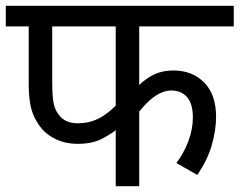

<svg xmlns="http://www.w3.org/2000/svg" viewBox="-20 -642 826 662"><path d="M460 -551V-313L442 -330Q470 -363 503 -381Q536 -399 578 -399Q643 -399 684 -357.5Q725 -316 725 -239Q725 -193 710 -141Q695 -89 660 -39L588 -80Q613 -112 629 -154Q645 -196 645 -237Q645 -284 625 -307Q605 -330 570 -330Q550 -330 528 -318.5Q506 -307 484 -284.5Q462 -262 440 -230L460 -293V0H379V-229L395 -206Q370 -184 334.5 -165Q299 -146 248 -146Q208 -146 176 -160.5Q144 -175 125 -197Q109 -216 98.5 -238Q88 -260 83.5 -288Q79 -316 79 -354V-551H0V-622H786V-551ZM160 -551V-360Q160 -305 166 -281Q172 -257 188 -240Q199 -228 214 -222.5Q229 -217 248 -217Q281 -217 307 -227.5Q333 -238 355.5 -256.5Q378 -275 397 -297L379 -243V-551Z"/></svg>

Font: Noto Sans Ambassadori
Style: Regular
Weight: 400
Designer: Monotype Design Team
Foundry: Monotype Imaging Inc.
Version: Version 2.013